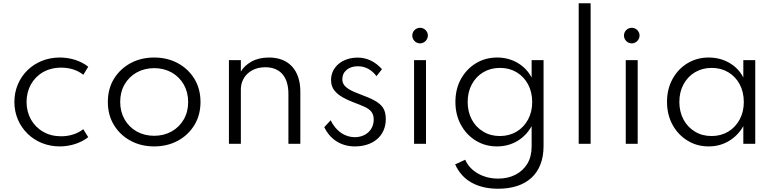

<svg xmlns="http://www.w3.org/2000/svg" viewBox="-20 -880 4750 1175"><path d="M345.5 16C413.5 16 475.5 -6 520 -40.5L489.5 -89.5C454 -61.5 406.5 -46 354.5 -46C313 -46 276.5 -55 244.5 -73.5C180.5 -110 142.5 -176.5 142.5 -256C142.5 -295.5 151.5 -331 169 -363C204.5 -426.5 270 -466 354 -466C407.5 -466 452.5 -451.5 490 -422.5L520 -471.5C476 -507 413 -528 345.5 -528C188.5 -528 68 -410.5 68 -256C68 -178 98.5 -111 149 -61.5C199.5 -12 269 16 345.5 16Z M923.5 16C977 16 1025 4.5 1068 -18.5C1110.5 -41.5 1144.5 -73.5 1169.5 -114.5C1194.5 -155.5 1207 -202.5 1207 -256C1207 -309.5 1194.5 -357 1169.5 -398C1144.5 -438.5 1110.5 -470.5 1068 -493.5C1025 -516.5 977 -528 923.5 -528C870 -528 821.5 -516.5 779 -493.5C736.5 -470.5 702.5 -438.5 677.5 -398C652.5 -357 640 -309.5 640 -256C640 -202.5 652.5 -155.5 677.5 -114.5C702.5 -73.5 736.5 -41.5 779.5 -18.5C822 4.5 870 16 923.5 16ZM923.5 -49C883.5 -49 848 -58 816.5 -75.5C754 -111 715.5 -176 715.5 -256C715.5 -296.5 724.5 -332 742.5 -363.5C778.5 -425.5 843.5 -463 923.5 -463C963.5 -463 999 -454 1030.5 -436.5C1093 -401 1131.5 -336.5 1131.5 -256C1131.5 -215.5 1122.5 -180 1104.5 -149C1068.5 -86.5 1003.5 -49 923.5 -49Z M1454 0V-333.5C1454 -405.5 1510 -468.5 1603.5 -468.5C1693.5 -468.5 1745 -411.5 1745 -305.5V0H1818V-319.5C1818 -452 1745.5 -528 1626.5 -528C1584 -528 1548.5 -519.5 1519 -503C1489.5 -486.5 1468 -466 1454 -442V-512H1381V0Z M2152 16C2263 16 2341 -48 2341 -151C2341 -181 2335 -205 2322.5 -222.5C2298 -257.5 2252.5 -277 2192.5 -299.5C2131 -323.5 2075 -343.5 2075 -395C2075 -418.5 2084 -438 2101.5 -452.5C2119 -467 2141.5 -474.5 2169.5 -474.5C2215 -474.5 2253.5 -454.5 2284 -414L2317.5 -456.5C2277.5 -502 2226.5 -527.5 2169 -527.5C2074.5 -527.5 2006 -469.5 2006 -391C2006 -365 2012.5 -343.5 2026 -327C2052 -293 2095.5 -273 2139 -255.5C2167 -245 2190.5 -235.5 2209.5 -227C2247 -210 2267 -189 2267 -148.5C2267 -81.5 2214.5 -40.5 2151.5 -40.5C2089 -40.5 2035.5 -78.5 2003.5 -144L1964.5 -102C2000.5 -26.5 2067.5 16 2152 16Z M2551 -614.5C2576 -614.5 2598.5 -636.5 2598.5 -662.5C2598.5 -689 2576 -710 2551 -710C2524.5 -710 2503 -688.5 2503 -662.5C2503 -636.5 2524.5 -614.5 2551 -614.5ZM2587 0V-512H2514V0Z M3029 275C3201 275 3306.5 184 3306.5 14V-512H3233.5V-405.5C3213 -444 3184 -474 3147 -495.5C3109.5 -517 3068.5 -528 3023 -528C2974 -528 2930.5 -516 2892 -492.5C2853.5 -469 2823 -436.5 2800.5 -396C2778 -355 2767 -308.5 2767 -256C2767 -203.5 2778.5 -156.5 2801 -115.5C2823.5 -74.5 2854 -42.5 2892.5 -19C2931 4.5 2974 16 3021.5 16C3067 16 3108.5 5 3146 -17C3183 -39 3212 -69.5 3233.5 -108V17C3233.5 58 3224.5 93 3207 122.5C3171 181 3107 213 3029 213C2982.5 213 2941.5 202.5 2905 182C2868.5 161 2842.5 133 2827 97.5L2765.5 126C2809 223.5 2899.5 275 3029 275ZM3039 -47.5C3001 -47.5 2967 -56.5 2937.5 -74.5C2877.5 -110 2842 -175.5 2842 -255.5C2842 -296 2850.5 -332.5 2867.5 -364C2901.5 -427 2963 -464.5 3039.5 -464.5C3078 -464.5 3112 -455.5 3141.5 -438C3201 -402 3237 -337 3237 -255.5C3237 -215.5 3228.5 -180 3211.5 -148.5C3177.5 -85.5 3116.5 -47.5 3039 -47.5Z M3594.5 0V-860H3521.5V0Z M3846.5 -614.5C3871.5 -614.5 3894 -636.5 3894 -662.5C3894 -689 3871.5 -710 3846.5 -710C3820 -710 3798.5 -688.5 3798.5 -662.5C3798.5 -636.5 3820 -614.5 3846.5 -614.5ZM3882.5 0V-512H3809.5V0Z M4317 16C4362.5 16 4403.5 5 4440.5 -17C4477.5 -39 4507 -69.5 4529 -108V0H4602V-512H4529V-405.5C4509.5 -444 4480.5 -474 4443 -495.5C4405.5 -517 4363.5 -528 4317 -528C4268.5 -528 4225 -516 4186.5 -492.5C4148 -469 4117.5 -436.5 4095.5 -396C4073 -355 4062 -308.5 4062 -256.5C4062 -204 4073.5 -157 4096 -116C4118.5 -75 4149 -43 4187.5 -19.5C4226 4.5 4269 16 4317 16ZM4335 -47.5C4296.5 -47.5 4262.5 -56.5 4233 -74.5C4173.5 -110 4137.5 -175.5 4137.5 -256C4137.5 -296.5 4146 -332.5 4163 -364C4197 -426.5 4258.5 -464.5 4335 -464.5C4373.5 -464.5 4407.5 -455.5 4437 -438C4496.5 -402 4532 -337.5 4532 -256C4532 -215.5 4523.5 -180 4506.5 -148.5C4472.5 -85.5 4411.5 -47.5 4335 -47.5Z"/></svg>

Font: Spartan
Style: Regular
Weight: 400
Designer: Matt Bailey, Mirko Velimirovic
Foundry: Matt Bailey
Version: Version 1.003